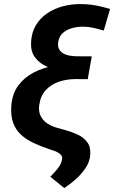

<svg xmlns="http://www.w3.org/2000/svg" viewBox="-20 -742 567 954"><path d="M526.9 -697.3 495.6 -590.3Q478.5 -595.2 461.4 -599.6Q444.3 -604 426.8 -606.7Q409.2 -609.4 391.1 -609.4Q365.2 -609.4 339.1 -602.5Q313 -595.7 293.5 -579.3Q273.9 -563 269.5 -533.7Q266.1 -513.2 272.7 -499.5Q279.3 -485.8 292.5 -477.8Q305.7 -469.7 322.8 -466.3Q339.8 -462.9 356.9 -462.4L436 -461.9L421.9 -383.3L356.9 -383.8Q321.8 -384.3 282.5 -390.6Q243.2 -397 208.7 -413.1Q174.3 -429.2 153.3 -457.8Q132.3 -486.3 134.3 -531.2Q136.7 -580.6 158.2 -616.5Q179.7 -652.3 214.8 -676Q250 -699.7 293 -710.9Q335.9 -722.2 380.4 -721.7Q406.2 -721.7 430.7 -718.8Q455.1 -715.8 479 -710.2Q502.9 -704.6 526.9 -697.3ZM351.6 -425.3 429.2 -424.8 416 -348.6 355.5 -349.1Q312.5 -349.1 273.4 -336.2Q234.4 -323.2 207.8 -294.7Q181.2 -266.1 174.8 -219.2Q170.9 -188 181.9 -165.8Q192.9 -143.6 214.4 -129.2Q235.8 -114.7 263.7 -106.9L306.2 -95.2Q337.4 -86.4 366.2 -73Q395 -59.6 412.8 -36.4Q430.7 -13.2 428.7 24.4Q426.8 60.1 406 91.6Q385.3 123 356 148.9Q326.7 174.8 299.3 192.4L230 136.2Q241.2 124.5 253.4 111.3Q265.6 98.1 275.4 83Q285.2 67.9 288.1 50.8Q290.5 39.1 285.2 31Q279.8 22.9 270.8 17.6Q261.7 12.2 252 8.3L224.1 -1Q182.1 -15.1 146.2 -32Q110.4 -48.8 84.5 -72.5Q58.6 -96.2 45.7 -130.9Q32.7 -165.5 36.1 -215.3Q40.5 -275.9 70.6 -316.7Q100.6 -357.4 146.5 -381.1Q192.4 -404.8 246.1 -415Q299.8 -425.3 351.6 -425.3Z"/></svg>

Font: Roboto
Style: Bold Italic
Weight: 700
Italic angle: -12°
Designer: Christian Robertson
Foundry: Google
Version: Version 3.0